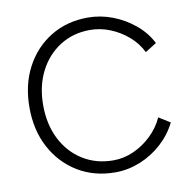

<svg xmlns="http://www.w3.org/2000/svg" viewBox="-81 -792 880 884"><g transform="rotate(-10 359.5 -350.0)"><path d="M389 12Q290 12 213.5 -34.5Q137 -81 93.5 -162.5Q50 -244 50 -350Q50 -456 93 -537.5Q136 -619 212 -665.5Q288 -712 386 -712Q445 -712 501.5 -690.5Q558 -669 604 -630.5Q650 -592 675 -542L622 -509Q601 -552 563.5 -584.5Q526 -617 480 -635.5Q434 -654 386 -654Q307 -654 245.5 -615Q184 -576 149 -507.5Q114 -439 114 -350Q114 -260 149 -191Q184 -122 246.5 -83Q309 -44 389 -44Q438 -44 484 -64.5Q530 -85 567.5 -121Q605 -157 626 -203L679 -170Q653 -117 607.5 -75.5Q562 -34 505 -11Q448 12 389 12Z"/></g></svg>

Font: Figtree Light
Style: Regular
Weight: 300
Designer: Erik Kennedy
Foundry: Erik Kennedy
Version: Version 2.001;gftools[0.9.30]